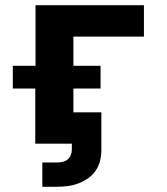

<svg xmlns="http://www.w3.org/2000/svg" viewBox="-20 -550 640 735"><path d="M142 165V72H196Q207 72 218 70Q229 68 237.5 61.5Q246 55 250.5 44.5Q255 34 255 24V0H115V-211H29V-298H116V-530H531V-410H261V-298H365V-211H261V-120H368V24Q368 45 363 65.5Q358 86 346 103.5Q334 121 316.5 133Q299 145 279 152.5Q259 160 238 162.5Q217 165 196 165Z"/></svg>

Font: Iosevka Curly Heavy Extended
Style: Regular
Weight: 900
Width: 7
Monospace: yes
Designer: Belleve Invis
Foundry: Belleve Invis
Version: Version 11.1.0; ttfautohint (v1.8.3)